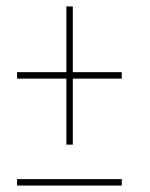

<svg xmlns="http://www.w3.org/2000/svg" viewBox="-20 -592 465 596"><path d="M186 -143V-348H33V-368H186V-572H206V-368H358V-348H206V-143ZM33 -16V-36H358V-16Z"/></svg>

Font: Noto Serif Display ExtraCondensed
Style: Italic
Weight: 400
Width: 2
Italic angle: -12°
Designer: Monotype Design Team
Foundry: Monotype Imaging Inc.
Version: Version 2.009